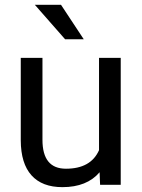

<svg xmlns="http://www.w3.org/2000/svg" viewBox="-20 -769 591 799"><path d="M394.5 -52.2Q341.8 9.8 239.7 9.8Q155.3 9.8 111.1 -39.3Q66.9 -88.4 66.4 -184.6V-528.3H156.7V-187Q156.7 -66.9 254.4 -66.9Q357.9 -66.9 392.1 -144V-528.3H482.4V0H396.5ZM328.6 -605.5H251L125 -749H233.9Z"/></svg>

Font: RobotoDraft
Style: Regular
Weight: 400
Version: Version 2.001101; 2014